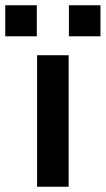

<svg xmlns="http://www.w3.org/2000/svg" viewBox="-80 -710 402 730"><path d="M61 -500H181V0H61ZM182 -690H302V-572H182ZM-60 -690H60V-572H-60Z"/></svg>

Font: Tschichold
Style: Bold
Weight: 700
Designer: Peter Wiegel
Foundry: Peter Wiegel
Version: Version 1.000; ttfautohint (v1.3)